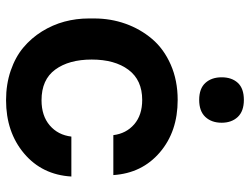

<svg xmlns="http://www.w3.org/2000/svg" viewBox="-118 -708 845 650"><g transform="rotate(90 305.0 -383.5)"><path d="M318.8 -634.8Q280.3 -634.8 261.2 -655.8Q242.2 -676.8 242.2 -710.9Q242.2 -745.1 261 -765.6Q279.8 -786.1 318.8 -786.1Q356.9 -786.1 376.5 -765.4Q396 -744.6 396 -710.9Q396 -676.8 376.5 -655.8Q356.9 -634.8 318.8 -634.8ZM319.8 19Q265.6 19 219.5 3.2Q173.3 -12.7 141.4 -39.6Q109.4 -66.4 86.9 -102.5Q64.5 -138.7 53.7 -178.7Q43 -218.8 43 -261.2V-279.8Q43 -335 60.8 -385.3Q78.6 -435.5 112.3 -475.3Q146 -515.1 199.5 -538.6Q252.9 -562 318.8 -562Q425.8 -562 496.3 -501.7Q566.9 -441.4 573.2 -344.2H438Q432.6 -387.7 401.4 -414.8Q370.1 -441.9 318.8 -441.9Q251.5 -441.9 216.8 -395.5Q182.1 -349.1 182.1 -271Q182.1 -193.8 216.1 -147.5Q250 -101.1 319.8 -101.1Q372.6 -101.1 405 -128.9Q437.5 -156.7 442.9 -202.1H578.1Q572.3 -103 500 -42Q427.7 19 319.8 19Z"/></g></svg>

Font: Sora SemiBold
Style: Regular
Weight: 600
Designer: Jonathan Barnbrook, Julián Moncada
Foundry: Barnbrook Fonts
Version: Version 2.000